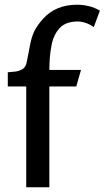

<svg xmlns="http://www.w3.org/2000/svg" viewBox="-20 -793 443 813"><path d="M306 -773Q331 -773 356 -767Q381 -761 403 -748L377 -678Q363 -689 344.5 -695.5Q326 -702 309 -702Q258 -702 232 -673.5Q206 -645 197.5 -598Q189 -551 189 -497H323L303 -427H189V0H91V-427H13V-487Q28 -488 45 -490Q62 -492 75.5 -500.5Q89 -509 93 -529Q102 -573 107.5 -603.5Q113 -634 124.5 -659Q136 -684 162 -713Q216 -773 306 -773Z"/></svg>

Font: Rosario SemiBold
Style: Regular
Weight: 600
Designer: Hector Gatti
Foundry: Omnibus Type
Version: Version 1.101; ttfautohint (v1.8.1.43-b0c9)